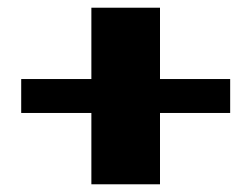

<svg xmlns="http://www.w3.org/2000/svg" viewBox="-20 -554 653 498"><path d="M217 -261H35V-349H217V-534H395V-349H577V-261H395V-76H217Z"/></svg>

Font: Taviraj Bold
Style: Regular
Weight: 700
Designer: Katatrad Team
Foundry: CadsonDemak
Version: Version 1.030